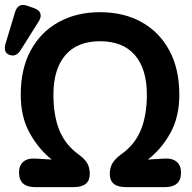

<svg xmlns="http://www.w3.org/2000/svg" viewBox="-53 -767 787 787"><path d="M91 0Q25 0 25 -60Q25 -89 42.5 -104Q60 -119 92 -117L159 -113Q106 -155 69 -221Q32 -287 32 -379Q32 -484 72.5 -559.5Q113 -635 186.5 -676Q260 -717 357 -717Q455 -717 528 -676Q601 -635 641.5 -559.5Q682 -484 682 -379Q682 -287 645 -221Q608 -155 553 -113L621 -117Q653 -119 671 -104Q689 -89 689 -60Q689 0 623 0H463Q397 0 397 -54Q397 -81 409 -99.5Q421 -118 443 -134Q499 -173 524 -233.5Q549 -294 549 -379Q549 -484 500 -541Q451 -598 357 -598Q264 -598 215 -541Q166 -484 166 -379Q166 -294 190 -234Q214 -174 269 -134Q292 -118 303.5 -99.5Q315 -81 315 -54Q315 0 249 0ZM32 -562Q13 -532 -14 -542Q-41 -551 -30 -589L9 -718Q21 -757 60 -743L88 -733Q108 -726 112.5 -711.5Q117 -697 106 -680Z"/></svg>

Font: Zen Maru Gothic Black
Style: Regular
Weight: 900
Designer: Yoshimichi Ohira
Foundry: Positype
Version: Version 1.001